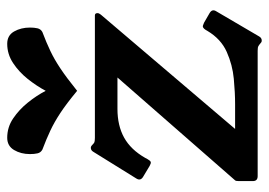

<svg xmlns="http://www.w3.org/2000/svg" viewBox="-124 -592 728 519"><g transform="rotate(-90 239.5 -333.0)"><path d="M463 -130Q475 -123 468 -112L400 4Q396 11 389 11Q386 11 384.5 10Q383 9 377 4Q373 1 369.5 0.5Q366 0 361 0H22.4Q9 0 9 -13V-51Q9 -59 11 -61L289 -379H204Q159 -379 126.5 -361Q94 -343 71.7 -304L67.9 -297Q64 -290 60.5 -289Q57 -288 50 -292L20 -310Q9 -317 16 -328L88 -444Q92 -451 99 -451Q101 -451 103 -450Q105 -449 110 -444Q113 -441 117.5 -440.5Q122 -440 126 -440H456.7Q463 -440 463 -433Q463 -429 459 -424L150 -61H217Q248 -61 285.5 -64.5Q323 -68 358 -83.5Q393 -99 415 -135.9L418 -141Q424 -150 429.5 -147.9Q435 -145.8 437 -145ZM253 -573Q266.1 -597.6 285 -621.4Q304 -645.2 328 -661.1Q352 -677 380.2 -677Q402.8 -677 413.4 -658.4Q424 -639.8 424 -615.5Q424 -604 422 -595.2Q420 -586.4 412 -582Q383 -571 360.6 -560.3Q338.2 -549.7 313.6 -533.3Q289 -517 253 -488Q218 -517 193.2 -533.3Q168.3 -549.7 145.7 -560.3Q123 -571 94 -582Q86 -586.4 84 -595Q82 -603.8 82 -615.4Q82 -640 93 -658.5Q104 -677 126 -677Q154.7 -677 178.3 -661Q202 -645 221 -621.5Q240 -598 253 -573Z"/></g></svg>

Font: Young Serif Light
Style: Regular
Weight: 300
Designer: Bastien Sozeau
Foundry: NBR — Bastien Sozeau
Version: Version 5.001